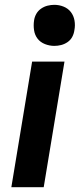

<svg xmlns="http://www.w3.org/2000/svg" viewBox="-20 -775 340 795"><path d="M27 0 113 -520H247L161 0ZM205 -585Q185 -585 166 -592.5Q147 -600 135.5 -615Q124 -630 121 -650Q118 -670 121 -690Q123 -705 130.5 -718Q138 -731 150.5 -739.5Q163 -748 177 -751.5Q191 -755 205 -755Q225 -755 243.5 -747.5Q262 -740 273.5 -725Q285 -710 288.5 -690Q292 -670 288 -650Q286 -635 279 -622Q272 -609 259.5 -600.5Q247 -592 233 -588.5Q219 -585 205 -585Z"/></svg>

Font: Iosevka Aile Extrabold Oblique
Style: Regular
Weight: 800
Italic angle: -9°
Designer: Belleve Invis
Foundry: Belleve Invis
Version: Version 31.1.0; ttfautohint (v1.8.4)